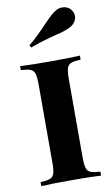

<svg xmlns="http://www.w3.org/2000/svg" viewBox="-95 -909 561 958"><g transform="rotate(-10 185.5 -430.0)"><path d="M337 -588Q303 -586 288 -580Q273 -574 267.5 -557Q262 -540 262 -502V-106Q262 -68 267.5 -51Q273 -34 288 -28Q303 -22 337 -20V0Q286 -3 189 -3Q84 -3 34 0V-20Q68 -22 83 -28Q98 -34 103.5 -51Q109 -68 109 -106V-502Q109 -540 103.5 -557Q98 -574 82.5 -580Q67 -586 34 -588V-608Q83 -605 189 -605Q286 -605 337 -608ZM291 -860Q307 -860 320.5 -852.5Q334 -845 341 -830Q347 -820 347 -807Q347 -792 338 -778.5Q329 -765 313 -756Q298 -748 278 -741.5Q258 -735 235 -730Q228 -728 190.5 -718Q153 -708 105 -690L98 -702Q147 -743 197 -797Q219 -820 232 -831.5Q245 -843 260 -852Q274 -860 291 -860Z"/></g></svg>

Font: Playfair Display SC
Style: Bold
Weight: 700
Designer: Claus Eggers Sørensen
Foundry: Claus Eggers Sørensen
Version: Version 1.200; ttfautohint (v1.6)